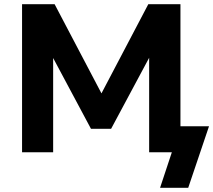

<svg xmlns="http://www.w3.org/2000/svg" viewBox="-20 -725 1015 914"><path d="M742 169 798 0H690V-481L704 -476L509 -112H413L219 -475L233 -480V0H85V-705H240L478 -252H448L686 -705H839V-124H975L876 169Z"/></svg>

Font: Nunito Sans 9pt ExtraBold
Style: Regular
Weight: 800
Version: Version 3.101;gftools[0.9.27]